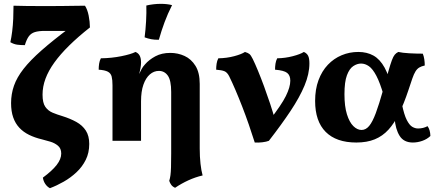

<svg xmlns="http://www.w3.org/2000/svg" viewBox="-20 -740 2299 1009"><path d="M242.4 249Q227.8 241.4 217.9 226.6Q208 211.8 205.4 193.4Q253.8 157.8 277.8 126.9Q301.8 96 301.8 67Q301.8 40 284.3 25.5Q266.8 11 243.2 4.2Q219.6 -2.6 200.6 -7.6Q162.6 -16.6 132.6 -31.4Q102.6 -46.2 81.6 -68.7Q60.6 -91.2 49.4 -123Q38.2 -154.8 38.2 -198.4Q38.2 -246 53.5 -289.7Q68.8 -333.4 103.9 -378.2Q139 -423 198.6 -475.5Q258.2 -528 347 -594.4L357.8 -577.6H215.8Q183.4 -577.6 163.3 -571.4Q143.2 -565.2 131.4 -549Q119.6 -532.8 110.6 -502.8Q88 -502.8 70.4 -505.2Q52.8 -507.6 34.4 -518.2Q40 -543.2 44 -575Q48 -606.8 49.5 -641.4Q51 -676 51 -710Q74.2 -709 122.4 -708.5Q170.6 -708 225.4 -708Q267 -708 308 -708.5Q349 -709 380.8 -709.5Q412.6 -710 426.6 -710Q439.6 -689.8 445.9 -658.3Q452.2 -626.8 452.6 -595.8Q390 -546.4 343.3 -500.4Q296.6 -454.4 265.6 -411.3Q234.6 -368.2 219.1 -326.5Q203.6 -284.8 203.6 -242.6Q203.6 -199.4 218.2 -178.5Q232.8 -157.6 256.5 -147.8Q280.2 -138 306.6 -130.2Q349.4 -116.8 381.3 -99.1Q413.2 -81.4 431.1 -53.7Q449 -26 449 16.4Q449 63.2 430.6 100.1Q412.2 137 381.8 165.4Q351.4 193.8 315.2 214.5Q279 235.2 242.4 249Z M900.2 246.8Q887.4 241.4 880.3 231.9Q873.2 222.4 869.4 210.4Q873.8 196 875.8 180.8Q877.8 165.6 878.7 139.6Q879.6 113.6 879.6 67V-256.8Q879.6 -317.6 862 -342.5Q844.4 -367.4 815 -367.4Q788.6 -367.4 767.3 -348.8Q746 -330.2 733.6 -294.9Q721.2 -259.6 721.2 -207.6V0H571.2V-292Q571.2 -320.4 566.8 -337.7Q562.4 -355 546.7 -363.3Q531 -371.6 498.6 -373.8Q498.6 -389.6 500.9 -405.2Q503.2 -420.8 510 -433.6Q566.8 -434.4 617.6 -444.7Q668.4 -455 692 -467Q706.6 -461.2 713.9 -447.9Q721.2 -434.6 721.2 -411.2Q721.2 -399 718.5 -383.4Q715.8 -367.8 711.2 -350.8Q716.6 -362.4 723.5 -375.8Q730.4 -389.2 741.8 -401.4Q763.2 -426.2 796.4 -444.1Q829.6 -462 874.8 -462Q915 -462 950 -445.9Q985 -429.8 1007.3 -394Q1029.6 -358.2 1029.6 -299V40Q1029.6 84 1033.7 120.6Q1037.8 157.2 1044.8 182Q1006.2 191 969.8 207.7Q933.4 224.4 900.2 246.8ZM814.8 -531Q792.2 -530.6 774.5 -534Q756.8 -537.4 740 -543.8Q745.2 -583.6 747.7 -628.6Q750.2 -673.6 749 -711Q767 -715.2 786.5 -717.5Q806 -719.8 824.6 -719.8Q859 -719.8 884.2 -713Q861.4 -668 844.8 -623.3Q828.2 -578.6 814.8 -531Z M1318.8 9Q1304.4 -36.6 1287.7 -84.9Q1271 -133.2 1252.8 -180Q1234.6 -226.8 1217.1 -267.6Q1199.6 -308.4 1184.2 -339.6Q1173.8 -360 1159.4 -365.8Q1145 -371.6 1116 -373.8Q1116 -389.6 1118.3 -405.2Q1120.6 -420.8 1127.4 -433.6Q1172 -434.4 1210.6 -444.7Q1249.2 -455 1267.4 -467Q1283.8 -462 1291.2 -455.8Q1298.6 -449.6 1308.4 -429.8Q1320 -406.2 1335.6 -368.6Q1351.2 -331 1367.7 -286.1Q1384.2 -241.2 1399.7 -194.7Q1415.2 -148.2 1426 -107H1395.6Q1458.8 -188 1482.2 -235.2Q1505.6 -282.4 1505.6 -316Q1505.6 -343.8 1489 -356.9Q1472.4 -370 1425.4 -373.8Q1425.4 -389.6 1427.7 -405.2Q1430 -420.8 1436.8 -433.6Q1479.2 -434.4 1518.6 -444.7Q1558 -455 1576.8 -467Q1592.8 -460 1599.4 -446.6Q1606 -433.2 1606 -406.6Q1606 -351.6 1580.3 -290.1Q1554.6 -228.6 1506.9 -156.9Q1459.2 -85.2 1393 0Q1379.8 5.2 1358.9 7.7Q1338 10.2 1318.8 9Z M1852.6 9Q1747.4 9 1691.7 -46.7Q1636 -102.4 1636 -209.6Q1636 -270.8 1653.8 -318.7Q1671.6 -366.6 1703 -399.6Q1734.4 -432.6 1775.6 -449.8Q1816.8 -467 1863 -467Q1908.4 -467 1942.6 -447.9Q1976.8 -428.8 2001.3 -384.4Q2025.8 -340 2042.2 -263.2L1996.6 -238Q1977.2 -304.8 1958 -341.4Q1938.8 -378 1918.8 -392Q1898.8 -406 1877.4 -406Q1856.8 -406 1836.5 -392.6Q1816.2 -379.2 1803.2 -344.5Q1790.2 -309.8 1790.2 -244.6Q1790.2 -181 1803.2 -139.3Q1816.2 -97.6 1836.9 -77.3Q1857.6 -57 1880 -57Q1902.4 -57 1920 -78.1Q1937.6 -99.2 1954.8 -145.3Q1972 -191.4 1993 -266Q2010.4 -327.8 2021.1 -365.4Q2031.8 -403 2039.3 -423.2Q2046.8 -443.4 2054.4 -452.5Q2062 -461.6 2073.2 -467Q2094.8 -462 2130.9 -460Q2167 -458 2201.8 -458Q2207.2 -445.2 2209.7 -428.7Q2212.2 -412.2 2212.2 -395.8Q2194.6 -392 2183.3 -385.2Q2172 -378.4 2163.5 -364.7Q2155 -351 2146.7 -327Q2138.4 -303 2125.8 -264.8Q2102.6 -195.2 2077.6 -144Q2052.6 -92.8 2021.7 -58.8Q1990.8 -24.8 1949.6 -7.9Q1908.4 9 1852.6 9ZM2149.6 9Q2102 9 2080 -26.2Q2058 -61.4 2053.8 -118.6L2092 -193.8Q2103.6 -136.8 2117.6 -109.6Q2131.6 -82.4 2146.5 -73.6Q2161.4 -64.8 2177 -64.8Q2204.4 -64.8 2226.8 -77Q2241 -57.8 2241.8 -25.4Q2224.6 -8.8 2199.6 0.1Q2174.6 9 2149.6 9Z"/></svg>

Font: Vollkorn
Style: Regular
Weight: 400
Designer: Friedrich Althausen
Foundry: Friedrich Althausen
Version: Version 4.104